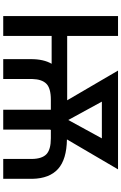

<svg xmlns="http://www.w3.org/2000/svg" viewBox="199 -950 751 1189"><g transform="rotate(90 574.5 -355.5)"><path d="M346.2 0V-171.9Q346.2 -250.5 375 -299.8H202.6V0H79.6V-710.9H202.6V-396H601.1L417 -710.9H1028.8L843.3 -394.5Q967.3 -392.6 1026.1 -339.6Q1085 -286.6 1087.4 -181.2V0H964.4V-177.7Q963.4 -240.7 934.6 -267.8Q905.8 -294.9 835.9 -294.9H785.2L782.7 -290.5V0H659.7V-294.9H597.7Q526.9 -294.9 498.8 -267.3Q470.7 -239.7 469.2 -179.2V0ZM723.1 -402.8 836.9 -610.8H609.4Z"/></g></svg>

Font: Roboto-o Medium
Style: Regular
Weight: 500
Designer: Google
Version: Version 2.134; 2016; ttfautohint (v1.6)